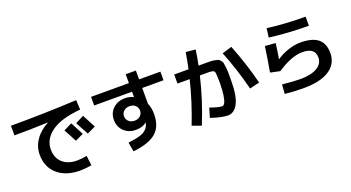

<svg xmlns="http://www.w3.org/2000/svg" viewBox="-56 -1504 4113 2251"><g transform="rotate(-20 2000.0 -378.5)"><path d="M828.1 -333 724.6 -284.2Q685.5 -363.3 639.6 -443.4L743.2 -495.1Q789.1 -410.2 828.1 -333ZM990.2 -365.2 884.8 -315.4Q839.8 -402.3 797.9 -476.6L903.3 -530.3Q939.5 -464.8 990.2 -365.2ZM69.3 -710Q473.6 -710 890.6 -730.5L896.5 -610.4Q655.3 -590.8 534.2 -503.9Q413.1 -417 413.1 -288.1Q413.1 -181.6 480.5 -121.6Q547.9 -61.5 660.2 -61.5Q717.8 -61.5 782.2 -74.2L796.9 47.9Q721.7 61.5 653.3 61.5Q478.5 61.5 374 -29.3Q269.5 -120.1 269.5 -275.4Q269.5 -373 326.7 -457Q383.8 -541 489.3 -596.7V-598.6Q270.5 -589.8 69.3 -589.8Z M1067.4 -707H1540V-817.4H1667V-707H1932.6V-599.6H1667V-401.4Q1693.4 -344.7 1693.4 -266.6Q1693.4 -114.3 1606 -36.6Q1518.6 41 1317.4 63.5L1296.9 -52.7Q1439.5 -68.4 1495.1 -101.1Q1550.8 -133.8 1565.4 -199.2Q1565.4 -200.2 1565.9 -201.7Q1566.4 -203.1 1566.4 -204.1L1565.4 -205.1Q1513.7 -163.1 1432.6 -163.1Q1341.8 -163.1 1284.2 -218.8Q1226.6 -274.4 1226.6 -360.4Q1226.6 -447.3 1285.2 -502Q1343.8 -556.6 1436.5 -556.6Q1487.3 -556.6 1538.1 -533.2H1540V-599.6H1067.4ZM1380.9 -424.8Q1352.5 -399.4 1352.5 -360.4Q1352.5 -321.3 1380.9 -295.4Q1409.2 -269.5 1453.1 -269.5Q1497.1 -269.5 1524.9 -295.4Q1552.7 -321.3 1552.7 -360.4Q1552.7 -399.4 1524.9 -424.8Q1497.1 -450.2 1453.1 -450.2Q1409.2 -450.2 1380.9 -424.8Z M2292 0 2327.1 -115.2Q2433.6 -77.1 2476.6 -77.1Q2493.2 -77.1 2507.8 -102.1Q2522.5 -127 2532.7 -190.4Q2543 -253.9 2543 -346.7Q2543 -466.8 2532.7 -486.8Q2522.5 -506.8 2457 -506.8H2352.5Q2286.1 -224.6 2172.9 54.7L2059.6 14.6Q2159.2 -238.3 2225.6 -506.8H2073.2V-620.1H2252Q2275.4 -729.5 2290 -821.3L2410.2 -809.6Q2397.5 -715.8 2377 -620.1H2443.4Q2494.1 -620.1 2519.5 -620.1Q2544.9 -620.1 2576.2 -614.3Q2607.4 -608.4 2618.7 -604Q2629.9 -599.6 2645.5 -580.6Q2661.1 -561.5 2664.1 -546.9Q2667 -532.2 2671.9 -493.7Q2676.8 -455.1 2676.8 -422.9Q2676.8 -390.6 2676.8 -327.1Q2676.8 -134.8 2629.9 -43.9Q2583 46.9 2502.9 46.9Q2463.9 46.9 2402.8 33.2Q2341.8 19.5 2292 0ZM2692.4 -659.2 2813.5 -695.3Q2913.1 -444.3 2976.6 -191.4L2853.5 -161.1Q2788.1 -419.9 2692.4 -659.2Z M3186.5 -570.3 3317.4 -559.6Q3308.6 -484.4 3289.1 -369.1L3291 -368.2Q3357.4 -414.1 3438 -440.4Q3518.6 -466.8 3589.8 -466.8Q3739.3 -466.8 3809.6 -408.2Q3879.9 -349.6 3879.9 -230.5Q3879.9 -97.7 3768.1 -23.9Q3656.2 49.8 3443.4 49.8Q3326.2 49.8 3212.9 37.1L3221.7 -78.1Q3368.2 -63.5 3443.4 -63.5Q3581.1 -63.5 3655.8 -107.9Q3730.5 -152.3 3730.5 -230.5Q3730.5 -353.5 3570.3 -352.5Q3438.5 -352.5 3255.9 -231.4L3136.7 -256.8Q3167 -427.7 3186.5 -570.3ZM3277.3 -759.8Q3512.7 -729.5 3752.9 -730.5V-617.2Q3505.9 -617.2 3262.7 -647.5Z"/></g></svg>

Font: Mgen+ 1c bold
Style: Bold
Weight: 700
Designer: [Source Han Sans]
Ryoko NISHIZUKA  (kana & ideographs); Paul D. Hunt (Latin, Greek & Cyrillic); Wenlong ZHANG  (bopomofo
Version: Version 1.059.20150602